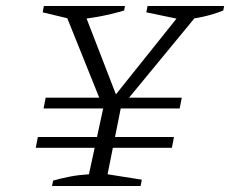

<svg xmlns="http://www.w3.org/2000/svg" viewBox="-20 -619 766 639"><path d="M125 -258 132 -294H585L578 -258ZM99 -127 106 -163H559L552 -127ZM334 -235 194 -583 196 -599H252L372 -289H353L601 -599H652L650 -586L361 -235ZM153 0 157 -18Q185 -26 214 -31.5Q243 -37 276 -39L329 -284H387L338 -39L452 -21L448 0ZM226 -553 122 -578 126 -599H396L393 -584Q349 -571 307.5 -563.5Q266 -556 226 -553ZM587 -553 467 -578 471 -599H726L723 -584Q690 -571 656.5 -563.5Q623 -556 587 -553Z"/></svg>

Font: Piazzolla Thin ExtraLight
Style: Italic
Weight: 250
Italic angle: -11.3°
Version: Version 2.005